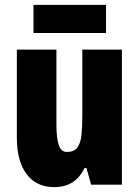

<svg xmlns="http://www.w3.org/2000/svg" viewBox="-20 -807 569 786"><path d="M479 -604V-51H353L334 -119H326Q307 -80 276.5 -60.5Q246 -41 202 -41Q129 -41 89 -94Q49 -147 49 -244V-604H211V-297Q211 -242 220.5 -213.5Q230 -185 254 -185Q283 -185 296.5 -203Q310 -221 313.5 -254Q317 -287 317 -331V-604ZM414 -787V-672H117V-787Z"/></svg>

Font: Noto Sans Tamil UI ExtraCondensed Black
Style: Regular
Weight: 900
Width: 2
Designer: Jelle Bosma - Monotype Design Team
Foundry: Monotype Imaging Inc.
Version: Version 2.004; ttfautohint (v1.8.4.7-5d5b)